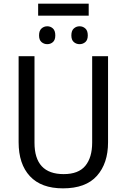

<svg xmlns="http://www.w3.org/2000/svg" viewBox="-20 -1022 694 1052"><path d="M466 -1002V-936H189V-1002ZM239 -878Q257 -878 270 -866Q283 -854 283 -828Q283 -803 270 -791.5Q257 -780 239 -780Q221 -780 207.5 -791.5Q194 -803 194 -828Q194 -854 207.5 -866Q221 -878 239 -878ZM416 -878Q434 -878 447.5 -866Q461 -854 461 -828Q461 -803 447.5 -791.5Q434 -780 416 -780Q398 -780 384.5 -791.5Q371 -803 371 -828Q371 -854 384.5 -866Q398 -878 416 -878ZM572 -242Q572 -127 511 -58.5Q450 10 325 10Q206 10 144 -56.5Q82 -123 82 -243V-714H169V-240Q169 -68 329 -68Q410 -68 447.5 -113.5Q485 -159 485 -241V-714H572Z"/></svg>

Font: Noto Sans SemiCondensed
Style: Regular
Weight: 400
Width: 4
Designer: Monotype Design Team
Foundry: Monotype Imaging Inc.
Version: Version 2.013; ttfautohint (v1.8.4.7-5d5b)